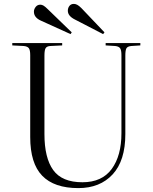

<svg xmlns="http://www.w3.org/2000/svg" viewBox="-20 -951 786 985"><path d="M382 14Q258 14 196.5 -49.5Q135 -113 135 -248V-668Q135 -693 128.5 -703Q122 -713 102 -715L43 -718V-730H299V-718L238 -715Q221 -714 214.5 -704.5Q208 -695 208 -666V-263Q208 -141 253 -78.5Q298 -16 403 -16Q503 -16 553 -84Q603 -152 603 -268V-668Q603 -693 596.5 -703Q590 -713 571 -715L522 -718V-730H700V-718L653 -715Q634 -713 628.5 -703Q623 -693 623 -666V-263Q623 -127 558 -56.5Q493 14 382 14ZM509 -776 364 -851Q328 -869 328 -896Q328 -910 336 -920.5Q344 -931 359 -931Q367 -931 376 -926.5Q385 -922 398 -909L516 -785ZM342 -776 190 -845Q154 -861 154 -891Q154 -904 163 -915.5Q172 -927 187 -927Q195 -927 203.5 -922Q212 -917 225 -904L348 -785Z"/></svg>

Font: Literata 72pt Light
Style: Regular
Weight: 300
Designer: Latin by Veronika Burian and Jose Scaglione. Greek by Irene Vlachou. Cyrillic by Vera Evstafieva.
Foundry: TypeTogether
Version: Version 3.002